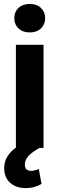

<svg xmlns="http://www.w3.org/2000/svg" viewBox="-20 -758 305 984"><path d="M53.2 -665C53.2 -643.6 60.5 -626 75.2 -612.3C89.4 -598.6 108.4 -591.8 132.3 -591.8C156.2 -591.8 175.3 -598.6 189.9 -612.3C204.1 -626 211.4 -643.6 211.4 -665C211.4 -686 204.1 -703.6 189.9 -717.3C175.8 -731 156.2 -737.8 132.3 -737.8C83.5 -737.8 53.2 -707.5 53.2 -665ZM203.1 -528.3H61.5V-1.5C21.5 27.3 1.5 62.5 1.5 104C1.5 135.7 11.7 161.1 32.7 179.2C53.2 197.3 79.6 206.1 112.3 206.1C142.1 206.1 168.9 198.7 192.9 184.6L178.7 107.9C163.6 114.3 150.4 117.7 139.6 117.7C118.2 117.7 107.4 106.9 107.4 85.9C107.4 51.3 134.3 27.3 182.6 0H203.1Z"/></svg>

Font: Roboto
Style: Bold
Weight: 700
Designer: Google
Version: Version 2.137; 2017